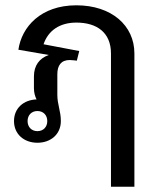

<svg xmlns="http://www.w3.org/2000/svg" viewBox="-20 -536 598 731"><path d="M122.5 -113.3C145 -113.3 160 -97.5 160 -75C160 -52.5 145 -36.7 122.5 -36.7C100 -36.7 85 -52.5 85 -75C85 -97.5 100 -113.3 122.5 -113.3ZM270.8 -515.8C135 -515.8 62.5 -433.3 50 -346.7L165.8 -326.7C130 -314.2 109.2 -286.7 109.2 -245V-200C109.2 -183.3 113.3 -169.2 119.2 -157.5C70 -155.8 33.3 -124.2 33.3 -75C33.3 -25 71.7 7.5 122.5 7.5C173.3 7.5 211.7 -25 211.7 -75C211.7 -113.3 198.3 -137.5 198.3 -175V-253.3C198.3 -286.7 212.5 -307.5 245.8 -307.5C255.8 -307.5 270.8 -305 272.5 -305L281.7 -341.7L145.8 -367.5C163.3 -419.2 206.7 -450 270.8 -450C349.2 -450 402.5 -411.7 402.5 -332.5V175H491.7V-332.5C491.7 -439.2 404.2 -515.8 270.8 -515.8Z"/></svg>

Font: Boon Medium
Style: Regular
Weight: 500
Designer: Sungsit Sawaiwan
Foundry: FontUni
Version: Version 2.0